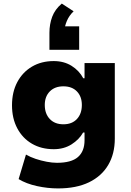

<svg xmlns="http://www.w3.org/2000/svg" viewBox="-20 -861 731 1072"><path d="M304 191Q246 191 186.5 178Q127 165 84 139L125 2Q149 16 179 26Q209 36 240.5 42Q272 48 298 48Q378 48 415 16Q452 -16 452 -78V-121H444Q422 -82 379.5 -55Q337 -28 280 -28Q211 -28 158.5 -58.5Q106 -89 76.5 -144.5Q47 -200 47 -273Q47 -347 76.5 -402.5Q106 -458 158.5 -489Q211 -520 280 -520Q337 -520 379.5 -493.5Q422 -467 445 -424H452V-509H621V-87Q621 -2 584 60.5Q547 123 476.5 157Q406 191 304 191ZM334 -167Q382 -167 409.5 -196.5Q437 -226 437 -275Q437 -322 409.5 -350.5Q382 -379 334 -379Q286 -379 258 -350.5Q230 -322 230 -275Q230 -226 258 -196.5Q286 -167 334 -167ZM256 -583V-678Q256 -726 271.5 -767.5Q287 -809 325 -841L391 -798Q366 -774 353.5 -744.5Q341 -715 341 -693L305 -714H422V-583Z"/></svg>

Font: Nunito Sans 6pt Black
Style: Regular
Weight: 900
Version: Version 3.101;gftools[0.9.27]